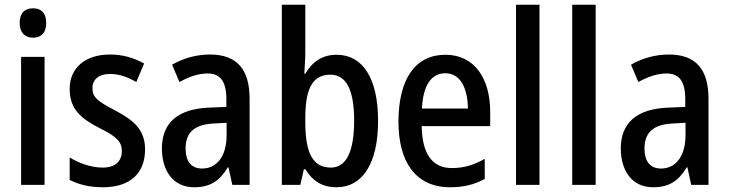

<svg xmlns="http://www.w3.org/2000/svg" viewBox="-20 -780 3076 810"><path d="M120 -745C84 -745 63 -725 63 -683C63 -642 85 -621 120 -621C154 -621 175 -642 175 -683C175 -724 155 -745 120 -745ZM168 -540H69V0H168Z M592 -150C592 -235 541 -274 466 -314C391 -353 370 -370 370 -408C370 -445 397 -468 444 -468C485 -468 520 -454 555 -434L588 -512C543 -537 497 -550 444 -550C341 -550 274 -495 274 -405C274 -320 320 -281 399 -240C477 -202 494 -179 494 -143C494 -100 467 -73 413 -73C363 -73 310 -93 274 -116V-21C311 -2 356 10 414 10C525 10 592 -45 592 -150Z M866 -550C808 -550 752 -534 706 -507L737 -434C779 -457 818 -470 856 -470C910 -470 935 -436 935 -361V-329L863 -326C732 -321 663 -263 663 -154C663 -60 710 10 799 10C867 10 907 -17 941 -74H944L960 0H1033V-363C1033 -486 981 -550 866 -550ZM882 -259 936 -262V-210C936 -120 894 -69 833 -69C790 -69 763 -95 763 -154C763 -219 798 -255 882 -259Z M1268 -559V-760H1169V0H1247L1262 -66H1268C1299 -16 1340 10 1400 10C1509 10 1575 -90 1575 -270C1575 -452 1509 -549 1400 -549C1340 -549 1298 -520 1268 -469H1264C1265 -498 1268 -531 1268 -559ZM1374 -465C1441 -465 1474 -400 1474 -272C1474 -138 1440 -73 1376 -73C1299 -73 1268 -136 1268 -263V-280C1268 -393 1291 -465 1374 -465Z M1859 -549C1733 -549 1661 -448 1661 -266C1661 -99 1732 10 1879 10C1935 10 1981 -1 2025 -25V-110C1978 -83 1936 -71 1886 -71C1804 -71 1761 -130 1759 -248H2048V-308C2048 -450 1981 -549 1859 -549ZM1859 -471C1923 -471 1953 -407 1954 -322H1760C1765 -423 1801 -471 1859 -471Z M2256 0V-760H2157V0Z M2493 0V-760H2394V0Z M2802 -550C2744 -550 2688 -534 2642 -507L2673 -434C2715 -457 2754 -470 2792 -470C2846 -470 2871 -436 2871 -361V-329L2799 -326C2668 -321 2599 -263 2599 -154C2599 -60 2646 10 2735 10C2803 10 2843 -17 2877 -74H2880L2896 0H2969V-363C2969 -486 2917 -550 2802 -550ZM2818 -259 2872 -262V-210C2872 -120 2830 -69 2769 -69C2726 -69 2699 -95 2699 -154C2699 -219 2734 -255 2818 -259Z"/></svg>

Font: Noto Sans Gujarati UI Condensed Medium
Style: Regular
Weight: 500
Width: 3
Designer: Jelle Bosma - Monotype Design Team, Universal Thirst
Foundry: Monotype Imaging Inc.
Version: Version 2.106